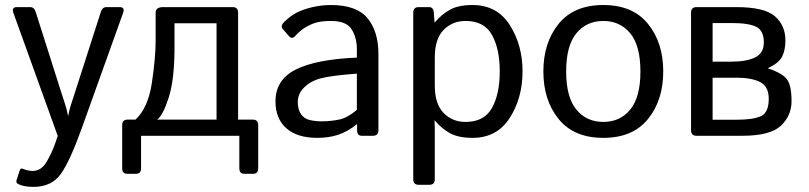

<svg xmlns="http://www.w3.org/2000/svg" viewBox="-20 -541 3223 765"><path d="M33.7 -488.8Q24.9 -512.7 46.9 -512.7H100.1Q116.2 -512.7 122.1 -493.7L224.6 -171.4Q229 -158.2 238 -130.1Q247.1 -102.1 251 -80.1H252Q255.9 -102.1 261.5 -119.9Q267.1 -137.7 278.3 -171.4L381.8 -493.7Q388.2 -512.7 403.8 -512.7H457Q479 -512.7 470.2 -488.8L305.7 -29.8Q259.3 99.6 222.7 151.6Q186 203.6 113.3 203.6Q75.2 203.6 52.7 192.4Q42.5 187.5 45.9 177.2L58.6 137.7Q62 127.4 71.8 131.8Q91.8 140.1 110.4 140.1Q144.5 140.1 166 103.3Q187.5 66.4 200.2 29.3L210 0.5Z M486.3 151.4Q466.8 151.4 466.8 129.4V-42.5Q466.8 -64.5 488.8 -64.5H520Q570.3 -111.3 585.2 -211.4Q600.1 -311.5 600.1 -378.4V-490.7Q600.1 -512.7 630.9 -512.7H906.7Q928.7 -512.7 928.7 -490.7V-64.5H986.8Q1008.8 -64.5 1008.8 -42.5V129.4Q1008.8 151.4 989.3 151.4H953.1Q933.6 151.4 933.6 129.4V0H542V129.4Q542 151.4 522.5 151.4ZM606 -64.5H842.8V-448.2H675.3V-351.6Q675.3 -223.6 652.1 -151.9Q628.9 -80.1 606 -64.5Z M1077.6 -136.7Q1077.6 -223.6 1158.9 -264.2Q1240.2 -304.7 1401.9 -311.5V-344.7Q1401.9 -390.6 1381.1 -424.1Q1360.4 -457.5 1298.8 -457.5Q1259.8 -457.5 1236.3 -450Q1212.9 -442.4 1193.6 -429.9Q1174.3 -417.5 1156.7 -397.9Q1143.6 -383.3 1131.8 -396.5L1106.4 -425.8Q1095.7 -438 1113.8 -455.1Q1139.6 -479.5 1164.1 -491.7Q1188.5 -503.9 1224.9 -512.5Q1261.2 -521 1298.8 -521Q1400.9 -521 1444.3 -468.5Q1487.8 -416 1487.8 -324.7V-22Q1487.8 0 1465.8 0H1421.9Q1402.8 0 1402.8 -22V-45.9H1401.9Q1363.3 -15.6 1326.4 -3.7Q1289.6 8.3 1244.1 8.3Q1164.1 8.3 1120.8 -30Q1077.6 -68.4 1077.6 -136.7ZM1166.5 -134.8Q1166.5 -104.5 1179.2 -86.2Q1191.9 -67.9 1214.4 -62.7Q1236.8 -57.6 1261.2 -57.6Q1298.8 -57.6 1332.5 -64.9Q1366.2 -72.3 1401.9 -103.5V-247.6Q1303.2 -240.2 1261.2 -229.7Q1219.2 -219.2 1192.9 -193.6Q1166.5 -168 1166.5 -134.8Z M1648.4 195.3Q1626.5 195.3 1626.5 173.3V-490.7Q1626.5 -512.7 1648.4 -512.7H1689.5Q1707 -512.7 1708.5 -490.7L1711.4 -451.7H1712.4Q1739.3 -483.9 1772.9 -502.4Q1806.6 -521 1862.8 -521Q1960.4 -521 2011.2 -441.2Q2062 -361.3 2062 -256.3Q2062 -151.4 2011.2 -71.5Q1960.4 8.3 1862.8 8.3Q1806.6 8.3 1772.9 -10.3Q1739.3 -28.8 1712.4 -61H1711.4Q1712.4 -46.4 1712.4 -31.2V173.3Q1712.4 195.3 1690.4 195.3ZM1712.4 -200.2Q1712.4 -127 1747.3 -91.1Q1782.2 -55.2 1835 -55.2Q1909.2 -55.2 1940.2 -110.8Q1971.2 -166.5 1971.2 -256.3Q1971.2 -346.2 1940.2 -401.9Q1909.2 -457.5 1835 -457.5Q1782.2 -457.5 1747.3 -421.6Q1712.4 -385.7 1712.4 -312.5Z M2145 -256.3Q2145 -371.1 2205.8 -446Q2266.6 -521 2383.8 -521Q2501 -521 2561.8 -446Q2622.6 -371.1 2622.6 -256.3Q2622.6 -141.6 2561.8 -66.7Q2501 8.3 2383.8 8.3Q2266.6 8.3 2205.8 -66.7Q2145 -141.6 2145 -256.3ZM2235.8 -256.3Q2235.8 -153.8 2276.4 -104.5Q2316.9 -55.2 2383.8 -55.2Q2450.7 -55.2 2491.2 -104.5Q2531.7 -153.8 2531.7 -256.3Q2531.7 -358.9 2491.2 -408.2Q2450.7 -457.5 2383.8 -457.5Q2316.9 -457.5 2276.4 -408.2Q2235.8 -358.9 2235.8 -256.3Z M2755.4 0Q2733.4 0 2733.4 -22V-490.7Q2733.4 -512.7 2755.4 -512.7H2913.1Q3025.4 -512.7 3067.4 -476.3Q3109.4 -439.9 3109.4 -379.9Q3109.4 -342.3 3096.7 -316.2Q3084 -290 3039.6 -269.5V-269Q3090.8 -252 3112.3 -229Q3133.8 -206.1 3133.8 -137.7Q3133.8 -80.1 3091.3 -40Q3048.8 0 2937.5 0ZM2819.3 -64H2915Q2983.4 -64 3013.2 -78.9Q3043 -93.8 3043 -147.5Q3043 -196.3 3008.8 -213.9Q2974.6 -231.4 2915 -231.4H2819.3ZM2819.3 -295.4H2895.5Q2954.1 -295.4 2988.8 -312.3Q3023.4 -329.1 3023.4 -372.1Q3023.4 -418.5 2993.7 -433.8Q2963.9 -449.2 2895.5 -449.2H2819.3Z"/></svg>

Font: Istok Web
Style: Regular
Weight: 400
Designer: Andrey V. Panov
Foundry: Andrey V. Panov
Version: Version 1.0.2g